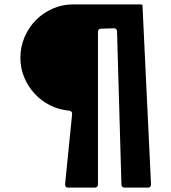

<svg xmlns="http://www.w3.org/2000/svg" viewBox="-20 -840 782 876"><path d="M442 -709Q427 -709 427 -694V1Q427 16 412 16H291Q276 16 277 0L309 -319Q310 -333 296 -335Q249 -339 208.5 -359.5Q168 -380 138 -412.5Q108 -445 90.5 -487Q73 -529 73 -577Q73 -626 92 -670.5Q111 -715 143.5 -748Q176 -781 220 -800.5Q264 -820 314 -820H616Q628 -820 630 -818V-816L669 1Q669 16 655 16H549Q534 16 534 1L514 -696Q514 -711 499 -711Z"/></svg>

Font: OpenDyslexic 3
Style: Regular
Weight: 400
Designer: Abelardo Gonzalez
Version: Version 1.000;PS 001.001;hotconv 1.0.56